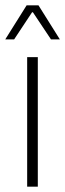

<svg xmlns="http://www.w3.org/2000/svg" viewBox="-24 -701 244 721"><path d="M78 0V-486.5H118V0ZM76 -681H120.5L200.5 -553.5V-553H167.5L99.5 -655H96.5L29 -553H-4V-553.5Z"/></svg>

Font: Anek Gurmukhi Medium ExtraLight
Style: Regular
Weight: 250
Version: Version 1.003